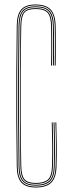

<svg xmlns="http://www.w3.org/2000/svg" viewBox="-20 -824 313 850"><path d="M138.2 6Q94 6 74.5 -15.8Q55 -37.5 54.2 -87Q52.8 -187.5 52.2 -292.8Q51.8 -398 52.2 -503.6Q52.8 -609.2 54.2 -711Q55 -761.2 74.4 -782.6Q93.8 -804 137.2 -804Q182.2 -804 203.5 -782.6Q224.8 -761.2 226.2 -711Q226.5 -699 226.8 -676.4Q227 -653.8 227 -626.9Q227 -600 226.9 -575.1Q226.8 -550.2 226.2 -534H222.2Q222.8 -550.8 222.9 -584.6Q223 -618.5 223 -654.1Q223 -689.8 222.2 -711Q220.8 -760.2 200.5 -780.1Q180.2 -800 137.2 -800Q95.2 -800 77.1 -779.5Q59 -759 58.2 -711Q56.8 -611 56.2 -505.2Q55.8 -399.5 56.2 -293.5Q56.8 -187.5 58.2 -87Q59 -39 77.6 -18.5Q96.2 2 138.2 2Q184 2 204.4 -18.5Q224.8 -39 226.2 -87Q227.8 -139.2 227.6 -184.9Q227.5 -230.5 225.2 -282H229.2Q230.8 -229.5 231.2 -184.5Q231.8 -139.5 230.2 -87Q228.8 -37.5 207.5 -15.8Q186.2 6 138.2 6ZM138.2 -2Q97.8 -2 80.4 -21.4Q63 -40.8 62.2 -88Q60.8 -188 60.2 -293.8Q59.8 -399.5 60.2 -505.2Q60.8 -611 62.2 -711Q63 -757.5 79.9 -776.8Q96.8 -796 137.2 -796Q178.2 -796 197.5 -777.8Q216.8 -759.5 218.2 -711Q218.5 -699 218.8 -675.9Q219 -652.8 219 -625.6Q219 -598.5 218.9 -573.8Q218.8 -549 218.2 -534H214.2Q214.8 -556.8 214.9 -588.1Q215 -619.5 214.9 -652.1Q214.8 -684.8 214.2 -711Q213.2 -753.2 196.6 -772.6Q180 -792 137.2 -792Q99 -792 83 -774Q67 -756 66.2 -711Q64.8 -611 64.2 -505.2Q63.8 -399.5 64.2 -293.8Q64.8 -188 66.2 -88Q67 -43 83.1 -24.5Q99.2 -6 138.2 -6Q179.5 -6 198.2 -23.9Q217 -41.8 218.2 -87Q219.2 -122 219.4 -153.2Q219.5 -184.5 218.9 -215.8Q218.2 -247 217.2 -282H221.2Q222.2 -247 222.9 -215.8Q223.5 -184.5 223.4 -153.2Q223.2 -122 222.2 -87Q220.8 -40.5 201.6 -21.2Q182.5 -2 138.2 -2ZM138.2 -10Q100.8 -10 85.9 -27.2Q71 -44.5 70.2 -88Q68.8 -188 68.2 -293.8Q67.8 -399.5 68.2 -505.2Q68.8 -611 70.2 -711Q71 -754.5 85.8 -771.2Q100.5 -788 137.2 -788Q177.8 -788 193.6 -770.1Q209.5 -752.2 210.2 -711Q210.8 -690.5 210.9 -656.5Q211 -622.5 210.9 -588.5Q210.8 -554.5 210.2 -534H206.2Q207 -557.2 207 -591.9Q207 -626.5 206.9 -659.4Q206.8 -692.2 206.2 -710Q205.2 -751 190.6 -767.5Q176 -784 137.2 -784Q102 -784 88.5 -768.5Q75 -753 74.2 -711Q72.2 -611 71.6 -505.2Q71 -399.5 71.6 -293.8Q72.2 -188 74.2 -88Q75 -46 89 -30Q103 -14 138.2 -14Q175 -14 192 -29.1Q209 -44.2 210.2 -88Q211.8 -139.8 211.2 -184.6Q210.8 -229.5 209.2 -282H213.2Q214.5 -239.8 215.2 -191Q216 -142.2 214.2 -87Q213 -42.5 195.1 -26.2Q177.2 -10 138.2 -10Z"/></svg>

Font: Big Shoulders Inline Display Thin Thin
Style: Regular
Weight: 250
Version: Version 2.002